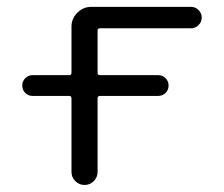

<svg xmlns="http://www.w3.org/2000/svg" viewBox="-20 -562 652 560"><path d="M75.2 -282.2Q62.5 -282.2 53.7 -291Q44.9 -299.8 44.9 -312.5Q44.9 -325.2 53.7 -334Q62.5 -342.8 75.2 -342.8H181.6Q188.5 -342.8 188.5 -349.6V-484.4Q188.5 -507.8 205.6 -524.9Q222.7 -542 246.1 -542H537.1Q549.8 -542 559.1 -532.7Q568.4 -523.4 568.4 -510.7Q568.4 -498 559.1 -488.8Q549.8 -479.5 537.1 -479.5H271.5Q264.6 -479.5 264.6 -472.7V-349.6Q264.6 -342.8 271.5 -342.8H441.4Q454.1 -342.8 462.9 -334Q471.7 -325.2 471.7 -312.5Q471.7 -299.8 462.9 -291Q454.1 -282.2 441.4 -282.2H271.5Q264.6 -282.2 264.6 -275.4V-60.5Q264.6 -44.9 253.4 -33.7Q242.2 -22.5 226.6 -22.5Q210.9 -22.5 199.7 -33.7Q188.5 -44.9 188.5 -60.5V-275.4Q188.5 -282.2 181.6 -282.2Z"/></svg>

Font: Gen Jyuu Gothic P Normal
Style: Regular
Weight: 300
Designer: [Source Han Sans]
Ryoko NISHIZUKA  (kana & ideographs); Paul D. Hunt (Latin, Greek & Cyrillic); Wenlong ZHANG  (bopomofo
Version: Version 1.002.20150607